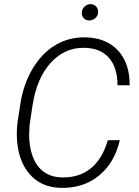

<svg xmlns="http://www.w3.org/2000/svg" viewBox="-20 -902 675 932"><path d="M60.5 0ZM561.5 -221.7Q536.6 -111.8 460.4 -49.6Q384.3 12.7 274.4 9.8Q179.2 7.8 122.8 -57.9Q66.4 -123.5 62 -234.9Q60.5 -272.9 65.4 -310.5L78.6 -396.5Q93.8 -494.6 139.4 -570.3Q185.1 -646 250.5 -684.1Q315.9 -722.2 394.5 -720.7Q496.1 -718.8 553.2 -656.2Q610.4 -593.8 609.4 -487.8L550.3 -488.3Q550.3 -573.7 509.3 -620.8Q468.3 -668 391.6 -669.9Q294.9 -672.4 226.8 -597.9Q158.7 -523.4 138.2 -392.1L123.5 -294.4L121.6 -250.5Q120.6 -192.9 138.4 -143.6Q156.2 -94.2 191.9 -68.4Q227.5 -42.5 277.3 -41Q362.3 -38.1 419.4 -83.7Q476.6 -129.4 503.4 -221.2ZM377 -841.8Q378.4 -857.9 390.1 -869.6Q401.9 -881.3 418.5 -881.8Q435.5 -882.3 446.5 -870.6Q457.5 -858.9 456.1 -841.8Q455.1 -825.2 442.9 -814.2Q430.7 -803.2 414.6 -802.7Q397.5 -802.2 386.7 -813.5Q376 -824.7 377 -841.8Z"/></svg>

Font: Roboto Light
Style: Italic
Weight: 300
Italic angle: -12°
Designer: Google
Version: Version 2.134; 2016; ttfautohint (v1.6)